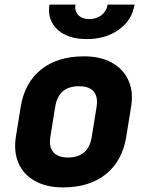

<svg xmlns="http://www.w3.org/2000/svg" viewBox="-20 -805 640 835"><path d="M254 10Q182 10 132 -18Q82 -46 60.5 -95.5Q39 -145 49 -210L70 -340Q87 -445 158.5 -502.5Q230 -560 345 -560Q418 -560 467.5 -532Q517 -504 539 -454.5Q561 -405 550 -340L529 -210Q512 -105 440.5 -47.5Q369 10 254 10ZM275 -120Q365 -120 379 -210L400 -340Q407 -384 387.5 -407Q368 -430 324 -430Q234 -430 220 -340L199 -210Q192 -167 212 -143.5Q232 -120 275 -120ZM357 -635Q275 -635 230 -676.5Q185 -718 195 -785H308Q304 -757 320.5 -739.5Q337 -722 368 -722Q400 -722 422 -739.5Q444 -757 448 -785H565Q555 -718 497.5 -676.5Q440 -635 357 -635Z"/></svg>

Font: JetBrains Mono ExtraBold
Style: Italic
Weight: 800
Italic angle: -9°
Monospace: yes
Designer: Philipp Nurullin, Konstantin Bulenkov
Foundry: JetBrains
Version: Version 2.305; ttfautohint (v1.8.4.7-5d5b)